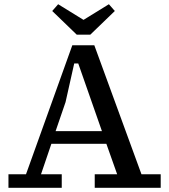

<svg xmlns="http://www.w3.org/2000/svg" viewBox="-20 -888 800 908"><path d="M290 -405 243 -268H462L350 -588H331ZM20 0V-64H103L322 -674H426L649 -64H740V0H428V-64H534L483 -208H223L174 -64H272V0ZM255 -868 375 -794 495 -868 523 -836 407 -724H343L227 -836Z"/></svg>

Font: Source Serif 4 Caption
Style: Regular
Weight: 400
Designer: Frank Grießhammer
Foundry: Adobe Systems Incorporated
Version: Version 4.004;hotconv 1.0.117;makeotfexe 2.5.65602